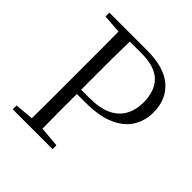

<svg xmlns="http://www.w3.org/2000/svg" viewBox="-192 -871 1018 1018"><g transform="rotate(45 317.0 -362.5)"><path d="M55 0V-29L160 -38Q161 -103 161 -167Q161 -250 161 -335V-390Q161 -475 161 -559Q161 -624 160 -688L55 -696V-725H335Q467 -725 531 -668.5Q595 -612 595 -515Q595 -454 564.5 -404.5Q534 -355 469 -326.5Q404 -298 301 -298H238Q238 -233 238 -164Q239 -102 239 -39L354 -29V0ZM240 -693Q239 -626 238 -559Q238 -475 238 -390V-330H299Q378 -330 426.5 -353.5Q475 -377 497.5 -419Q520 -461 520 -515Q520 -602 473.5 -647.5Q427 -693 327 -693Z"/></g></svg>

Font: Early Summer Mincho Light
Style: Regular
Weight: 300
Designer: GuiWonder
Version: Version 1.002